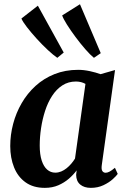

<svg xmlns="http://www.w3.org/2000/svg" viewBox="-20 -898 613 928"><path d="M472 -100.5Q469 -79.5 474.8 -71.2Q480.5 -63 490.5 -63Q499 -63 509.5 -68.5Q520 -74 535.5 -87L549 -57.5Q543 -48.5 525.2 -32.2Q507.5 -16 480.2 -3Q453 10 419 10Q387 10 367.8 -6Q348.5 -22 348 -53L350.5 -74.5Q335 -53.5 312.8 -34.2Q290.5 -15 261.8 -2.5Q233 10 196.5 10Q141 10 103.8 -16.5Q66.5 -43 48 -89Q29.5 -135 29.5 -192Q29.5 -246 43.5 -299.2Q57.5 -352.5 84.8 -399.5Q112 -446.5 151.8 -482.8Q191.5 -519 243.5 -539.8Q295.5 -560.5 358 -560.5Q385 -560.5 414.8 -554Q444.5 -547.5 466 -539.5L536 -559.5ZM393 -492.5Q383.5 -498 371.8 -501Q360 -504 347 -504Q310 -504 281.2 -485.2Q252.5 -466.5 231.8 -434.5Q211 -402.5 198 -362.2Q185 -322 178.5 -278.8Q172 -235.5 172 -194.5Q172 -151.5 181.5 -122.2Q191 -93 208 -78.2Q225 -63.5 247 -63.5Q262 -63.5 275.8 -69.2Q289.5 -75 301.8 -84.8Q314 -94.5 324.2 -106.5Q334.5 -118.5 342.5 -131.5ZM257 -618.5Q238.5 -631 211.5 -656Q184.5 -681 157.5 -710.8Q130.5 -740.5 110 -767Q89.5 -793.5 83.5 -808.5L163 -870.5L288 -644ZM434 -618.5Q416.5 -632.5 392.5 -660Q368.5 -687.5 344.8 -719.5Q321 -751.5 303.2 -779.8Q285.5 -808 280.5 -823.5L366.5 -877.5L467 -641Z"/></svg>

Font: Merriweather 36pt
Style: Bold Italic
Weight: 700
Italic angle: -7.8°
Version: Version 2.101